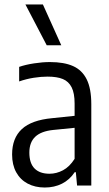

<svg xmlns="http://www.w3.org/2000/svg" viewBox="-20 -828 486 857"><path d="M387.5 -362.5V0H324L318.5 -59.5H313.5Q291 -25.5 256.8 -8.2Q222.5 9 180 9Q136.5 9 103.5 -8.5Q70.5 -26 52.2 -59.2Q34 -92.5 34 -138.5Q34 -211.5 77.5 -251.8Q121 -292 212.5 -300.5L313 -311V-366Q313 -412 299.8 -438.2Q286.5 -464.5 260.5 -475.2Q234.5 -486 192 -486Q163.5 -486 130.2 -480.8Q97 -475.5 65.5 -464.5V-529.5Q94.5 -539.5 132.2 -545.2Q170 -551 203 -551Q266 -551 306.2 -533Q346.5 -515 367 -473.8Q387.5 -432.5 387.5 -362.5ZM313 -119V-257.5L218 -248Q163.5 -242.5 137.2 -217.5Q111 -192.5 111 -147Q111 -99.5 134.2 -76Q157.5 -52.5 201 -52.5Q232 -52.5 261.2 -68Q290.5 -83.5 313 -119ZM188.5 -626 93.5 -808H171.5L253.5 -626Z"/></svg>

Font: Encode Sans Condensed
Style: Regular
Weight: 400
Width: 3
Designer: Multiple Designers
Foundry: Impallari Type
Version: Version 2.000